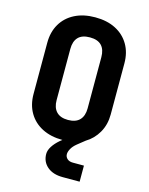

<svg xmlns="http://www.w3.org/2000/svg" viewBox="-139 -826 878 1134"><g transform="rotate(15 300.0 -259.0)"><path d="M357.8 221.7Q297.7 221.7 262.9 191.8Q228.1 161.9 228.1 114.2Q228.1 91.8 243.5 67.6Q259 43.5 285 21.2Q311.1 -1 342.7 -16.3Q342.3 -10.4 332 -0.2Q321.7 10 300 10Q228.1 10 175 -17.1Q122 -44.2 93.1 -93.4Q64.2 -142.6 64.2 -208.5V-521.5Q64.2 -587.5 93.1 -636.6Q122 -685.8 175 -712.9Q228.1 -740 300 -740Q372.8 -740 425.4 -712.9Q478 -685.8 506.9 -636.6Q535.8 -587.5 535.8 -521.7V-208.5Q535.8 -146.9 507.9 -98.1Q480 -49.3 433.4 -21.6L388.3 14.3Q366.3 32.1 356.3 50.8Q346.2 69.5 346.2 83.7Q346.2 100.6 358.7 112Q371.2 123.5 393.6 123.5H461.2V221.7ZM300 -112.6Q347.1 -112.6 371 -137.6Q394.8 -162.6 394.8 -208.5V-521.5Q394.8 -568.2 371.4 -592.8Q348 -617.4 300 -617.4Q252.2 -617.4 228.7 -592.8Q205.2 -568.2 205.2 -521.5V-208.5Q205.2 -162.6 229.1 -137.6Q253 -112.6 300 -112.6Z"/></g></svg>

Font: JetBrains Mono
Style: Regular
Weight: 400
Monospace: yes
Designer: Philipp Nurullin, Konstantin Bulenkov
Foundry: JetBrains
Version: Version 2.305